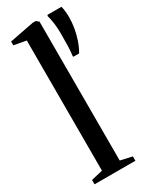

<svg xmlns="http://www.w3.org/2000/svg" viewBox="-211 -869 736 920"><g transform="rotate(-30 157.0 -409.0)"><path d="M82.5 -39V-759L15 -771.5V-792.5L149.5 -818.5H166L180.5 -807V-38.5L245 -24V0H19V-24ZM268.5 -580H237L235.5 -584.5Q239 -608 239.8 -640.2Q240.5 -672.5 240.5 -707.5Q240.5 -736.5 236.8 -764.2Q233 -792 227.5 -810L229.5 -816H307Q310 -806 312 -789Q314 -772 314 -752.5Q314 -726.5 309 -696.2Q304 -666 293.8 -635.8Q283.5 -605.5 268.5 -580Z"/></g></svg>

Font: Merriweather 120pt
Style: Regular
Weight: 400
Version: Version 2.100